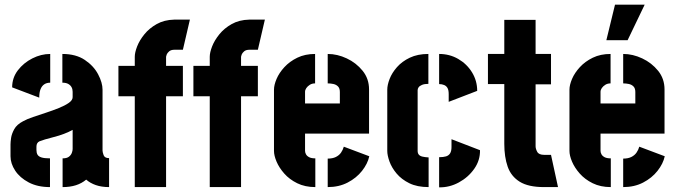

<svg xmlns="http://www.w3.org/2000/svg" viewBox="-20 -801 2904 822"><path d="M194 0Q141 0 103 -20Q65 -40 45 -70.5Q25 -101 25 -132V-183Q25 -193 27.5 -210.5Q30 -228 41 -248Q52 -268 79 -282Q95 -291 121.5 -300Q148 -309 177 -318.5Q206 -328 232 -338.5Q258 -349 274.5 -360.5Q291 -372 291 -385V-408Q291 -419 286.5 -427.5Q282 -436 272.5 -441.5Q263 -447 247 -447V-570Q305 -570 343 -544.5Q381 -519 400 -483Q419 -447 419 -417V-156Q419 -150 423.5 -137Q428 -124 447 -124V0Q415 0 390.5 -8.5Q366 -17 349 -32Q330 -16 305 -8Q280 0 248 0V-123Q266 -123 275 -130Q284 -137 287.5 -146.5Q291 -156 291 -163V-245Q275 -236 254 -228Q233 -220 211 -214.5Q189 -209 172.5 -204Q156 -199 149 -196Q136 -190 136 -173V-159Q136 -147 140.5 -139Q145 -131 157.5 -127Q170 -123 194 -123ZM148 -383 32 -427Q32 -468 56.5 -500Q81 -532 118.5 -551Q156 -570 195 -570V-447Q180 -447 169.5 -440Q159 -433 153.5 -419Q148 -405 148 -383Z M557 0V-389H487V-519H557V-558Q557 -576 567 -602Q577 -628 598 -654Q619 -680 651 -698Q683 -716 726 -717H793L763 -588H727Q712 -588 704 -581Q696 -574 693.5 -567Q691 -560 691 -558V-519H763V-389H691V0Z M878 0V-389H808V-519H878V-558Q878 -576 888 -602Q898 -628 919 -654Q940 -680 972 -698Q1004 -716 1047 -717H1114L1084 -588H1048Q1033 -588 1025 -581Q1017 -574 1014.5 -567Q1012 -560 1012 -558V-519H1084V-389H1012V0Z M1330 0Q1286 0 1252.5 -16.5Q1219 -33 1197 -58Q1175 -83 1164 -109Q1153 -135 1153 -155V-417Q1153 -437 1164 -463Q1175 -489 1197.5 -513.5Q1220 -538 1253 -554Q1286 -570 1329 -570V-444Q1316 -444 1306.5 -438Q1297 -432 1291.5 -424Q1286 -416 1286 -408V-358H1435V-407Q1435 -423 1427 -431Q1419 -439 1407 -441.5Q1395 -444 1383 -444V-570Q1424 -570 1464.5 -551Q1505 -532 1532.5 -498Q1560 -464 1560 -418V-229H1286V-155Q1286 -148 1290 -140.5Q1294 -133 1303.5 -128Q1313 -123 1330 -123ZM1383 0V-122Q1404 -122 1418 -129Q1432 -136 1440 -147.5Q1448 -159 1452 -173L1561 -132Q1554 -100 1530 -69.5Q1506 -39 1468.5 -19.5Q1431 0 1383 0Z M1815 0Q1766 0 1732.5 -16.5Q1699 -33 1678 -58Q1657 -83 1647.5 -109.5Q1638 -136 1638 -155V-417Q1638 -437 1648 -463Q1658 -489 1679.5 -513.5Q1701 -538 1734.5 -554Q1768 -570 1814 -570V-442Q1797 -442 1786.5 -437.5Q1776 -433 1772 -427Q1768 -421 1768 -415V-155Q1768 -145 1773 -139Q1778 -133 1788.5 -130.5Q1799 -128 1815 -127ZM1860 1V-128Q1878 -128 1889.5 -131.5Q1901 -135 1907 -144.5Q1913 -154 1913 -172V-205L2035 -158Q2036 -115 2010.5 -78.5Q1985 -42 1944.5 -20Q1904 2 1860 1ZM1901 -365V-398Q1901 -415 1896 -424Q1891 -433 1881.5 -437Q1872 -441 1860 -441V-570Q1905 -570 1942 -548.5Q1979 -527 2001 -491Q2023 -455 2023 -412Z M2309 0Q2242 0 2205 -23Q2168 -46 2153.5 -87.5Q2139 -129 2139 -185V-441H2069V-570H2139V-716H2273V-570H2339V-440H2273V-175Q2273 -164 2280 -151Q2287 -138 2310 -138H2339L2369 0Z M2576 -629 2613 -781H2740L2667 -629ZM2595 0Q2551 0 2517.5 -16.5Q2484 -33 2462 -58Q2440 -83 2429 -109Q2418 -135 2418 -155V-417Q2418 -437 2429 -463Q2440 -489 2462.5 -513.5Q2485 -538 2518 -554Q2551 -570 2594 -570V-444Q2581 -444 2571.5 -438Q2562 -432 2556.5 -424Q2551 -416 2551 -408V-358H2700V-407Q2700 -423 2692 -431Q2684 -439 2672 -441.5Q2660 -444 2648 -444V-570Q2689 -570 2729.5 -551Q2770 -532 2797.5 -498Q2825 -464 2825 -418V-229H2551V-155Q2551 -148 2555 -140.5Q2559 -133 2568.5 -128Q2578 -123 2595 -123ZM2648 0V-122Q2669 -122 2683 -129Q2697 -136 2705 -147.5Q2713 -159 2717 -173L2826 -132Q2819 -100 2795 -69.5Q2771 -39 2733.5 -19.5Q2696 0 2648 0Z"/></svg>

Font: Stick No Bills ExtraLight ExtraBold
Style: Regular
Weight: 800
Version: Version 2.000